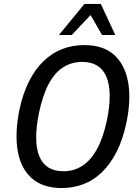

<svg xmlns="http://www.w3.org/2000/svg" viewBox="-20 -942 702 971"><path d="M292 9Q198 9 142 -39.5Q86 -88 70 -176.5Q54 -265 78 -386Q96 -470 127.5 -532Q159 -594 202 -634.5Q245 -675 296 -694.5Q347 -714 406 -714Q501 -714 556 -665.5Q611 -617 627.5 -528.5Q644 -440 619 -320Q601 -235 569 -173Q537 -111 495 -70.5Q453 -30 401.5 -10.5Q350 9 292 9ZM301 -76Q354 -76 396.5 -103.5Q439 -131 470.5 -188Q502 -245 521 -335Q550 -479 518 -554Q486 -629 396 -629Q343 -629 300 -602Q257 -575 226.5 -518Q196 -461 177 -371Q148 -226 179 -151Q210 -76 301 -76ZM278 -765 407 -922H490L563 -765H496L438 -866L343 -765Z"/></svg>

Font: Nunito Sans 10pt Condensed SemiBold
Style: Italic
Weight: 600
Width: 3
Italic angle: -9°
Designer: Vernon Adams
Foundry: Vernon Adams
Version: Version 3.101;gftools[0.9.27]